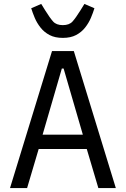

<svg xmlns="http://www.w3.org/2000/svg" viewBox="-20 -958 640 978"><path d="M481 0 422 -199H177L118 0H31L245 -698H356L570 0ZM304 -609H295L197 -272H402ZM300 -765Q260 -765 232.5 -779.5Q205 -794 186.5 -817.5Q168 -841 157 -867Q146 -893 139 -916L190 -938L211 -904Q234 -867 250.5 -848.5Q267 -830 300 -830Q333 -830 349.5 -848.5Q366 -867 389 -904L410 -938L461 -916Q454 -893 443 -867Q432 -841 413.5 -817.5Q395 -794 367.5 -779.5Q340 -765 300 -765Z"/></svg>

Font: Lilex Nerd Font
Style: Regular
Weight: 400
Designer: Mike Abbink, Paul van der Laan, Pieter van Rosmalen, Mikhael Khrustik
Foundry: Mikhael Khrustik
Version: Version 2.400; ttfautohint (v1.8.4.7-5d5b);Nerd Fonts 3.3.0